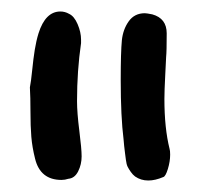

<svg xmlns="http://www.w3.org/2000/svg" viewBox="-20 -693 342 334"><path d="M41 -417Q36 -437 34.5 -455Q33 -473 33 -498.5Q33 -524 32 -541Q34 -551 36 -571Q38 -591 40.5 -606.5Q43 -622 47 -635Q59 -673 85 -673Q93 -673 100 -669Q109 -665 115 -651Q121 -637 121 -624V-618Q114 -570 114 -517Q114 -497 118 -465.5Q122 -434 122 -421Q122 -407 116 -395Q110 -383 99 -382Q93 -380 87 -380Q50 -380 41 -417ZM266 -521Q266 -470 275 -434Q276 -431 276 -424Q276 -412 272 -399Q268 -386 264 -385Q250 -379 238 -379Q225 -379 215 -386Q211 -389 207.5 -394Q204 -399 202 -403Q200 -407 199 -415Q198 -423 197.5 -426.5Q197 -430 196 -439Q195 -448 195 -450Q190 -490 190 -554Q190 -602 192 -623Q194 -642 204 -656Q214 -670 232 -670Q235 -670 245 -668Q270 -661 270 -635Q270 -603 269 -594Q269 -592 267.5 -563.5Q266 -535 266 -521Z"/></svg>

Font: Because We Organize
Style: Regular
Weight: 400
Designer: Liz Wetzel, Aaron Williamson, Russ McMullin
Foundry: Red Hat
Version: Version 1.000